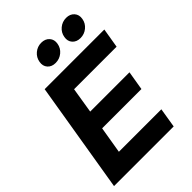

<svg xmlns="http://www.w3.org/2000/svg" viewBox="-267 -1067 1188 1188"><g transform="rotate(-45 327.0 -473.0)"><path d="M11.7 0 132.3 -727.5H654.3L632.8 -598.6H260.7L233.4 -430.2H577.1L556.2 -304.7H212.4L183.1 -128.9H554.7L533.7 0ZM513.2 -793.9Q479 -793.9 460 -815.4Q440.9 -836.9 446.8 -869.6Q452.1 -902.3 478 -924.1Q503.9 -945.8 538.1 -945.8Q571.8 -945.8 591.1 -924.1Q610.4 -902.3 604.5 -869.6Q599.1 -836.9 573 -815.4Q546.9 -793.9 513.2 -793.9ZM295.4 -793.9Q261.2 -793.9 242.4 -815.4Q223.6 -836.9 229.5 -869.6Q234.9 -902.3 260.7 -924.1Q286.6 -945.8 320.3 -945.8Q354.5 -945.8 373.8 -924.1Q393.1 -902.3 387.2 -869.6Q381.8 -836.9 355.7 -815.4Q329.6 -793.9 295.4 -793.9Z"/></g></svg>

Font: Inter Display
Style: Bold Italic
Weight: 700
Italic angle: -9.39999°
Designer: Rasmus Andersson
Foundry: rsms
Version: Version 4.000;git-a52131595